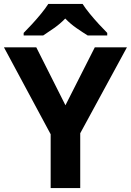

<svg xmlns="http://www.w3.org/2000/svg" viewBox="-20 -954 664 974"><path d="M312 -420 461 -714H624L387 -278V0H237V-273L0 -714H164ZM399 -934Q413 -912 435.5 -884.5Q458 -857 482 -831Q506 -805 524 -787V-774H425Q399 -790 368 -811.5Q337 -833 311 -860Q285 -833 255 -812Q225 -791 199 -774H100V-787Q119 -806 142.5 -831.5Q166 -857 188.5 -884.5Q211 -912 225 -934Z"/></svg>

Font: Noto Sans Malayalam
Style: Regular
Weight: 400
Designer: Jelle Bosma - Monotype Design Team
Foundry: Monotype Imaging Inc.
Version: Version 2.103